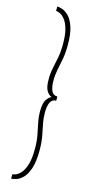

<svg xmlns="http://www.w3.org/2000/svg" viewBox="-139 -786 480 981"><g transform="rotate(15 101.0 -295.5)"><path d="M33.5 160V136.5Q40 136.5 52.5 131.5Q65 126.5 78.8 110.8Q92.5 95 102 64Q111.5 33 111.5 -19Q111.5 -58.5 105.5 -90.2Q99.5 -122 93.2 -151Q87 -180 87 -211Q87 -254 99.2 -272.5Q111.5 -291 125.5 -296.5Q111.5 -300.5 99.2 -319Q87 -337.5 87 -381Q87 -412 93.2 -440.8Q99.5 -469.5 105.5 -501Q111.5 -532.5 111.5 -572Q111.5 -624 102 -655Q92.5 -686 78.8 -701.8Q65 -717.5 52.5 -722.5Q40 -727.5 33.5 -727.5V-751Q43.5 -751 60.5 -745.5Q77.5 -740 95 -722.5Q112.5 -705 124.5 -669.5Q136.5 -634 136.5 -573.5Q136.5 -533 130.5 -500.8Q124.5 -468.5 118.5 -439.8Q112.5 -411 112.5 -380.5Q112.5 -347 121.5 -326.8Q130.5 -306.5 153 -306.5V-284.5Q130.5 -284.5 121.5 -264.2Q112.5 -244 112.5 -211.5Q112.5 -181 118.5 -152.2Q124.5 -123.5 130.5 -91Q136.5 -58.5 136.5 -17.5Q136.5 43 124.5 78.5Q112.5 114 95 131.5Q77.5 149 60.5 154.5Q43.5 160 33.5 160Z"/></g></svg>

Font: Imbue 50pt
Style: Regular
Weight: 400
Designer: Tyler Finck
Foundry: Etcetera Type Company
Version: Version 1.102; ttfautohint (v1.8.3)